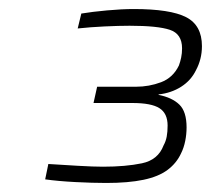

<svg xmlns="http://www.w3.org/2000/svg" viewBox="-20 -821 467 425"><path d="M215 -416Q185 -416 146.5 -418Q108 -420 80 -424L87 -458Q118 -456 152.5 -454Q187 -452 208 -452Q258 -452 294 -459.5Q330 -467 342 -499Q347 -508 349 -518.5Q351 -529 351 -543Q351 -570 333 -581.5Q315 -593 273 -593H187L195 -629H281Q310 -629 336.5 -639Q363 -649 376 -676Q379 -684 381 -693.5Q383 -703 383 -714Q383 -746 356 -755Q329 -764 267 -764Q243 -764 211.5 -762.5Q180 -761 152 -758L160 -791Q184 -795 217 -798Q250 -801 276 -801Q357 -801 392 -783Q427 -765 427 -719Q427 -704 423.5 -690.5Q420 -677 414 -666Q403 -643 381 -629Q359 -615 331 -612V-611Q361 -605 377 -589.5Q393 -574 393 -539Q393 -524 390 -509Q387 -494 381 -482Q371 -460 351 -445Q331 -430 297.5 -423Q264 -416 215 -416Z"/></svg>

Font: Saira SemiExpanded ExtraLight
Style: Italic
Weight: 250
Width: 6
Italic angle: -12°
Designer: Hector Gatti with collaboration of the Omnibus-Type team
Foundry: Omnibus-Type
Version: Version 1.101